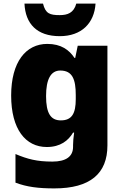

<svg xmlns="http://www.w3.org/2000/svg" viewBox="-20 -807 683 1067"><path d="M511 -787H404C390 -735 355 -723 312 -723C257 -723 233 -731 219 -787H116C121 -675 185 -606 312 -606C433 -606 504 -678 511 -787ZM243 -563C124 -563 42 -463 42 -276C42 -89 122 10 240 10C316 10 360 -26 386 -70H392C388 -43 386 -18 386 -1V9C386 62 348 91 271 91C184 91 133 77 66 49V208C129 232 193 240 282 240C482 240 577 157 577 1V-553H412L398 -485H394C365 -529 320 -563 243 -563ZM315 -415C383 -415 401 -365 401 -279V-256C401 -177 380 -138 318 -138C262 -138 236 -177 236 -273C236 -366 262 -415 315 -415Z"/></svg>

Font: Noto Sans Malayalam Black
Style: Regular
Weight: 900
Designer: Jelle Bosma - Monotype Design Team
Foundry: Monotype Imaging Inc.
Version: Version 2.104